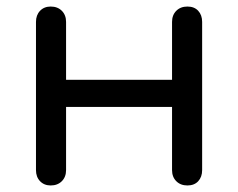

<svg xmlns="http://www.w3.org/2000/svg" viewBox="-20 -567 728 587"><path d="M553 0Q532 0 519 -13Q506 -26 506 -47V-500Q506 -521 519 -534Q532 -547 553 -547Q574 -547 586 -534Q598 -521 598 -500V-47Q598 -26 586 -13Q574 0 553 0ZM135 0Q115 0 102.5 -13Q90 -26 90 -47V-500Q90 -521 102.5 -534Q115 -547 135 -547Q156 -547 169 -534Q182 -521 182 -500V-47Q182 -26 169 -13Q156 0 135 0ZM169 -240V-323H534V-240Z"/></svg>

Font: Comfortaa SemiBold
Style: Regular
Weight: 600
Designer: Johan Aakerlund
Foundry: Johan Aakerlund
Version: Version 3.104; ttfautohint (v1.8.1.43-b0c9)